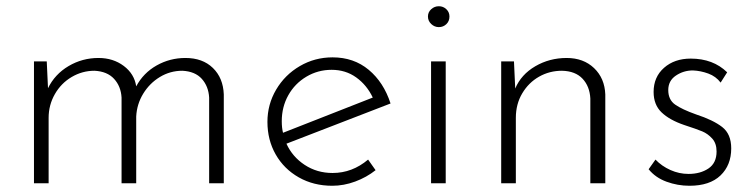

<svg xmlns="http://www.w3.org/2000/svg" viewBox="-20 -588 2419 616"><path d="M698 -285V0H651V-275Q649 -311 627.5 -335Q606 -359 565 -361Q526 -361 493 -341Q460 -321 439.5 -287.5Q419 -254 417 -214V0H370V-275Q368 -311 346 -335Q324 -359 283 -361Q244 -361 210 -341Q176 -321 156 -286Q136 -251 136 -210V0H89V-391H130L134 -305Q156 -350 200 -376Q244 -402 296 -402Q343 -402 377 -376.5Q411 -351 417 -311Q440 -354 482.5 -378Q525 -402 575 -402Q630 -402 663 -370Q696 -338 698 -285Z M1161 -76 1185 -42Q1156 -19 1119.5 -5.5Q1083 8 1046 8Q986 8 938.5 -19Q891 -46 864.5 -92.5Q838 -139 838 -197Q838 -253 866 -300.5Q894 -348 942 -376Q990 -404 1047 -404Q1115 -404 1163 -364Q1211 -324 1233 -256L899 -127Q918 -85 957.5 -59Q997 -33 1047 -33Q1110 -33 1161 -76ZM884 -199Q884 -178 888 -162L1176 -275Q1157 -315 1123 -339.5Q1089 -364 1044 -364Q1000 -364 963 -342Q926 -320 905 -282.5Q884 -245 884 -199Z M1410 -391V0H1363V-391ZM1388 -568Q1402 -568 1412 -558.5Q1422 -549 1422 -535Q1422 -520 1412 -510.5Q1402 -501 1388 -501Q1374 -501 1363.5 -511Q1353 -521 1353 -535Q1353 -549 1363.5 -558.5Q1374 -568 1388 -568Z M1922 -285V0H1874V-272Q1872 -311 1849 -335.5Q1826 -360 1783 -361Q1743 -361 1709.5 -342Q1676 -323 1655.5 -288.5Q1635 -254 1635 -210V0H1588V-391H1629L1633 -304Q1652 -349 1697.5 -375.5Q1743 -402 1798 -402Q1852 -402 1886 -369.5Q1920 -337 1922 -285Z M2061 -45 2083 -76Q2103 -55 2131 -42.5Q2159 -30 2189 -30Q2227 -30 2253 -47.5Q2279 -65 2279 -102Q2279 -128 2265 -143.5Q2251 -159 2233 -166.5Q2215 -174 2175 -187Q2128 -203 2102.5 -227.5Q2077 -252 2077 -293Q2077 -341 2110.5 -370.5Q2144 -400 2196 -400Q2268 -400 2313 -356L2292 -323Q2277 -343 2252.5 -352Q2228 -361 2203 -362Q2173 -362 2148.5 -345.5Q2124 -329 2124 -299Q2124 -268 2146 -252.5Q2168 -237 2213 -221Q2268 -203 2297 -180.5Q2326 -158 2326 -112Q2326 -58 2291.5 -25Q2257 8 2192 8Q2154 8 2118.5 -5Q2083 -18 2061 -45Z"/></svg>

Font: Josefin Sans Light
Style: Regular
Weight: 300
Designer: Santiago Orozco
Foundry: Typemade
Version: Version 2.000